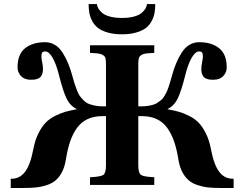

<svg xmlns="http://www.w3.org/2000/svg" viewBox="-20 -916 1210 951"><path d="M33.2 15.1V-30.8H38.1Q78.1 -30.8 104.2 -65.2Q130.4 -99.6 145 -176.8Q153.3 -221.7 170.2 -255.1Q187 -288.6 206.1 -308.3Q225.1 -328.1 253.7 -342.3Q282.2 -356.4 304.4 -362.5Q326.7 -368.7 359.9 -375V-376Q327.1 -392.1 309.8 -427.7Q292.5 -463.4 272.9 -541Q258.8 -598.1 240.7 -629.6Q222.7 -661.1 204.1 -661.1Q192.9 -661.1 189 -655.5Q185.1 -649.9 185.1 -636.2Q185.1 -625.5 189 -607.2Q192.9 -588.9 192.9 -573.2Q192.9 -559.1 189 -549.1Q185.1 -539.1 179.7 -533.7Q174.3 -528.3 165.5 -525.4Q156.7 -522.5 149.7 -521.7Q142.6 -521 132.8 -521Q101.1 -521 84 -539.3Q66.9 -557.6 66.9 -582Q66.9 -647.5 104.5 -677.2Q142.1 -707 203.1 -707Q230 -707 252.2 -693.6Q274.4 -680.2 290.5 -654.5Q306.6 -628.9 318.1 -600.8Q329.6 -572.8 339.8 -535.2Q346.2 -511.7 350.1 -499.5Q354 -487.3 361.1 -469Q368.2 -450.7 375 -441.2Q381.8 -431.6 393.1 -419.9Q404.3 -408.2 417.5 -402.6Q430.7 -397 449.5 -393.1Q468.3 -389.2 491.2 -389.2H504.9V-595.2Q504.9 -615.7 502.9 -625.7Q501 -635.7 491.5 -642.3Q481.9 -648.9 468.3 -650.9Q454.6 -652.8 425.8 -653.8V-691.9H744.1V-653.8Q715.3 -652.8 701.7 -650.9Q688 -648.9 678.5 -642.3Q668.9 -635.7 667 -625.7Q665 -615.7 665 -595.2V-389.2H679.2Q697.3 -389.2 712.6 -391.6Q728 -394 739.7 -397.5Q751.5 -400.9 761.7 -408.2Q772 -415.5 779.3 -421.4Q786.6 -427.2 793.5 -439Q800.3 -450.7 804.4 -458.7Q808.6 -466.8 814 -482.4Q819.3 -498 822 -507.3Q824.7 -516.6 830.1 -535.2Q840.3 -572.8 851.8 -600.8Q863.3 -628.9 879.4 -654.5Q895.5 -680.2 917.7 -693.6Q939.9 -707 966.8 -707Q1027.8 -707 1065.4 -677.2Q1103 -647.5 1103 -582Q1103 -557.6 1085.9 -539.3Q1068.8 -521 1037.1 -521Q1027.3 -521 1020.3 -521.7Q1013.2 -522.5 1004.4 -525.4Q995.6 -528.3 990.2 -533.7Q984.9 -539.1 981 -549.1Q977.1 -559.1 977.1 -573.2Q977.1 -588.9 981 -607.2Q984.9 -625.5 984.9 -636.2Q984.9 -649.9 981 -655.5Q977.1 -661.1 965.8 -661.1Q947.3 -661.1 929.2 -629.6Q911.1 -598.1 897 -541Q877.4 -463.4 860.1 -427.7Q842.8 -392.1 810.1 -376V-375Q843.3 -368.7 865.5 -362.5Q887.7 -356.4 916.3 -342.3Q944.8 -328.1 963.9 -308.3Q982.9 -288.6 999.8 -255.1Q1016.6 -221.7 1024.9 -176.8Q1039.6 -99.6 1065.7 -65.2Q1091.8 -30.8 1131.8 -30.8H1137.2V15.1H1074.2Q1039.1 15.1 1013.7 12.7Q988.3 10.3 961.2 1.7Q934.1 -6.8 916 -21.7Q897.9 -36.6 883.8 -62.5Q869.6 -88.4 863.8 -125Q855.5 -177.2 842.5 -215.1Q829.6 -252.9 808.6 -282.2Q787.6 -311.5 756.1 -326.2Q724.6 -340.8 682.1 -340.8H665V-97.2Q665 -59.1 678 -49.8Q690.9 -40.5 744.1 -38.1V0H425.8V-38.1Q479 -40.5 491.9 -49.8Q504.9 -59.1 504.9 -97.2V-340.8H487.8Q445.3 -340.8 413.8 -326.2Q382.3 -311.5 361.3 -282.2Q340.3 -252.9 327.4 -215.1Q314.5 -177.2 306.2 -125Q300.3 -88.4 286.4 -62.5Q272.5 -36.6 254.4 -21.7Q236.3 -6.8 209.2 1.7Q182.1 10.3 156.7 12.7Q131.3 15.1 96.2 15.1ZM418.9 -896H460Q460.9 -885.3 466.8 -874.8Q472.7 -864.3 485.4 -852.8Q498 -841.3 523.4 -834.2Q548.8 -827.1 584 -827.1Q619.1 -827.1 644.5 -834.2Q669.9 -841.3 682.6 -852.8Q695.3 -864.3 701.2 -874.8Q707 -885.3 708 -896H749Q749 -871.6 745.4 -851.6Q741.7 -831.5 731 -811.3Q720.2 -791 702.4 -777.3Q684.6 -763.7 654.5 -754.9Q624.5 -746.1 584 -746.1Q543.5 -746.1 513.4 -754.9Q483.4 -763.7 465.6 -777.3Q447.8 -791 437 -811.3Q426.3 -831.5 422.6 -851.6Q418.9 -871.6 418.9 -896Z"/></svg>

Font: Linguistics Pro
Style: Bold
Weight: 700
Designer: Stefan Peev, Context Ltd
Foundry: Stefan Peev, Context Ltd
Version: Version 001.000